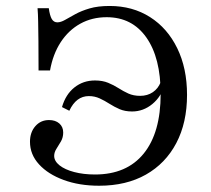

<svg xmlns="http://www.w3.org/2000/svg" viewBox="-20 -602 697 634"><path d="M307.3 11.3Q241.9 11.3 190.3 -7.7Q138.7 -26.6 108.9 -59.3Q79 -91.9 79 -133.9Q79 -165.3 96.8 -185.5Q114.5 -205.6 141.9 -205.6Q162.9 -205.6 175.8 -194.4Q188.7 -183.1 188.7 -164.5Q188.7 -148.4 181.5 -135.5Q174.2 -122.6 166.5 -110.9Q158.9 -99.2 158.9 -87.1Q158.9 -70.2 176.6 -56Q194.4 -41.9 225 -33.9Q255.6 -25.8 293.5 -25.8Q398.4 -25.8 454.4 -94.8Q510.5 -163.7 510.5 -291.9Q510.5 -411.3 463.3 -478.2Q416.1 -545.2 332.3 -545.2Q283.9 -545.2 245.2 -523.8Q206.5 -502.4 180.6 -462.9Q154.8 -423.4 145.2 -369.4H107.3Q107.3 -427.4 106.9 -465.7Q106.5 -504 106 -529.8Q105.6 -555.6 104 -575H141.1Q144.4 -550.8 150.8 -539.5Q157.3 -528.2 169.4 -528.2Q180.6 -528.2 194.8 -536.3Q208.9 -544.4 228.6 -555.2Q248.4 -566.1 275.8 -574.2Q303.2 -582.3 341.9 -582.3Q417.7 -582.3 475.4 -545.6Q533.1 -508.9 565.3 -442.7Q597.6 -376.6 597.6 -288.7Q597.6 -196.8 562.1 -129.4Q526.6 -62.1 461.7 -25.4Q396.8 11.3 307.3 11.3ZM293.5 -336.3Q318.5 -336.3 337.1 -328.6Q355.6 -321 371.4 -310.9Q387.1 -300.8 404 -293.1Q421 -285.5 442.7 -285.5Q466.9 -285.5 484.7 -297.6Q502.4 -309.7 510.5 -330.6L522.6 -321Q512.9 -283.1 483.1 -258.5Q453.2 -233.9 416.1 -233.9Q392.7 -233.9 375 -241.5Q357.3 -249.2 341.5 -259.3Q325.8 -269.4 309.3 -277Q292.7 -284.7 273.4 -284.7Q252.4 -284.7 236.3 -272.6Q220.2 -260.5 208.9 -236.3L184.7 -248.4Q196.8 -290.3 225.8 -313.3Q254.8 -336.3 293.5 -336.3Z"/></svg>

Font: Playfair 9pt
Style: Regular
Weight: 400
Designer: Claus Eggers Sørensen
Foundry: Claus Eggers Sørensen
Version: Version 2.203